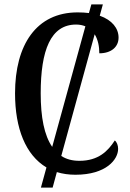

<svg xmlns="http://www.w3.org/2000/svg" viewBox="-20 -780 588 868"><path d="M165 68H218L237 -2C263 6 291 10 321 10C460 10 514 -59 514 -107C514 -123 508 -138 499 -145C468 -97 425 -53 339 -53C307 -53 280 -60 257 -75L408 -625C423 -601 429 -570 429 -539C482 -539 516 -567 516 -610C516 -652 487 -689 431 -709L445 -760H393L382 -721C366 -723 350 -724 331 -724C144 -724 48 -577 48 -358C48 -199 96 -79 190 -23ZM164 -358C164 -553 209 -669 324 -669C340 -669 354 -666 366 -661L216 -116C180 -168 164 -250 164 -358Z"/></svg>

Font: Noto Serif Condensed Medium
Style: Regular
Weight: 500
Width: 3
Designer: Monotype Design Team
Foundry: Monotype Imaging Inc.
Version: Version 2.015